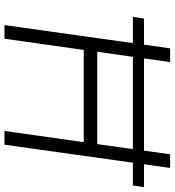

<svg xmlns="http://www.w3.org/2000/svg" viewBox="18 -780 763 838"><g transform="rotate(90 399.0 -361.5)"><path d="M54 -560.5 61.5 -609H797.5L790 -560.5ZM90 0 191.5 -723H251.5L206.5 -405H609.5L654 -723H713.5L612 0H552L601 -346H198.5L149.5 0Z"/></g></svg>

Font: Public Sans Thin ExtraLight
Style: Italic
Weight: 250
Italic angle: -8°
Version: Version 2.001